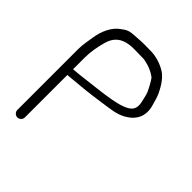

<svg xmlns="http://www.w3.org/2000/svg" viewBox="-200 -817 993 993"><g transform="rotate(45 296.0 -321.0)"><path d="M121.4 -293.6 131.6 -294.5C190.1 -299.4 259.4 -305.7 337.3 -317.4C402.4 -327.1 434.3 -328.7 475.1 -349.9C532 -381.2 554.1 -429.2 538.7 -488.7C529.6 -523.7 522.1 -547.4 515.3 -560.5C493.2 -606.7 468.8 -638.9 438.7 -656.1C405 -675.1 367 -686 331.2 -686C320.5 -686 308.4 -686.2 294.8 -686.5C266.4 -687.2 236.9 -684.3 213.6 -683C175.6 -680.7 165.9 -673.1 143.4 -657C102.9 -629.1 79.9 -577.1 71.6 -524.3C68.5 -504.3 60 -457.9 60 -429V17.5C60 32.5 72.5 45 87.5 45C102.5 45 115 32.5 115 17.5V-293.3C117.5 -293.2 117.3 -293.1 121.4 -293.6ZM115 -420.5C115 -464.9 123.7 -506.7 133.6 -543.8C147.5 -596 180.8 -634.5 271.4 -632.1C299.1 -631.4 318.8 -631 330.8 -631C338.3 -631 352.9 -628.5 372.6 -622.4C391 -616.8 411.2 -607.1 430.3 -593.3C435.8 -588.4 450.2 -565.9 468.5 -528.2C473.3 -518.3 479.1 -498.4 484.8 -470L484.9 -469.8L485 -469.5C491.1 -444.7 488.7 -426.9 480.2 -413.6C450.3 -367 310.5 -357.9 197.6 -343.5C167.5 -339.1 149.9 -338.1 126.4 -336L115 -335Z"/></g></svg>

Font: MewTooHand
Style: BdWide
Weight: 400
Designer: Mew Too, Robert Jablonski
Version: Version 0.77